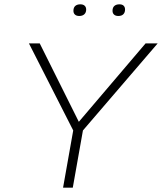

<svg xmlns="http://www.w3.org/2000/svg" viewBox="-20 -869 750 889"><path d="M272 0 319 -265 114 -668H164L345 -305L654 -668H710L364 -265L317 0ZM528 -795Q515 -795 508 -801.5Q501 -808 501 -819Q501 -834 509.5 -841.5Q518 -849 533 -849Q546 -849 552.5 -842.5Q559 -836 559 -825Q559 -811 551 -803Q543 -795 528 -795ZM347 -795Q334 -795 327 -801.5Q320 -808 320 -819Q320 -834 328.5 -841.5Q337 -849 352 -849Q365 -849 372 -842.5Q379 -836 379 -825Q379 -811 370.5 -803Q362 -795 347 -795Z"/></svg>

Font: Gantari ExtraLight
Style: Italic
Weight: 250
Italic angle: -10°
Designer: Anugrah Pasau
Foundry: Lafontype
Version: Version 1.000